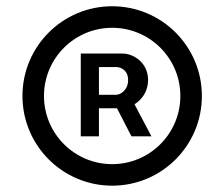

<svg xmlns="http://www.w3.org/2000/svg" viewBox="-20 -757 710 608"><path d="M335.2 -169C492.2 -169 619.3 -296.2 619.3 -453.1C619.3 -610.1 492.2 -737.2 335.2 -737.2C178.3 -737.2 51.1 -610.1 51.1 -453.1C51.1 -296.2 178.3 -169 335.2 -169ZM335.2 -237.2C215.9 -237.2 119.3 -333.8 119.3 -453.1C119.3 -572.4 215.9 -669 335.2 -669C454.5 -669 551.1 -572.4 551.1 -453.1C551.1 -333.8 454.5 -237.2 335.2 -237.2ZM235.8 -325.3H293.3V-414.1H350.5L396.3 -325.3H459.5L405.9 -426.8C429 -441.1 448.9 -467.3 448.9 -503.6C448.9 -560.4 400.6 -587.4 368.6 -587.4H235.8ZM293.3 -456.7V-544.7H348C361.5 -544.7 385.7 -535.5 385.7 -503.6C385.7 -472.3 362.2 -456.7 346.6 -456.7Z"/></svg>

Font: Karasuma Gothic
Style: Regular
Weight: 400
Designer: Rasmus Andersson, Ryoko Nishizuka
Foundry: Genbu
Version: Version 1.00